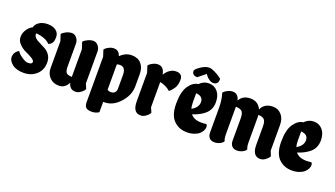

<svg xmlns="http://www.w3.org/2000/svg" viewBox="-68 -1222 3317 1899"><g transform="rotate(20 1590.5 -273.0)"><path d="M156 -402Q156 -362 228 -330Q257 -316 286.5 -299.5Q316 -283 337 -251.5Q358 -220 358 -175Q358 -96 304.5 -48Q251 0 172.5 0Q94 0 51 -34.5Q8 -69 8 -107Q8 -133 20.5 -153.5Q33 -174 46 -181L58 -188Q64 -179 75.5 -165.5Q87 -152 121 -130Q155 -108 179.5 -108Q204 -108 213.5 -115.5Q223 -123 223 -132Q223 -149 191.5 -168Q160 -187 123 -203.5Q86 -220 54.5 -252Q23 -284 23 -325Q23 -366 47.5 -403Q72 -440 105 -455Q110 -487 145.5 -511Q181 -535 235 -535Q289 -535 322 -510Q355 -485 355 -443Q355 -401 343 -382Q331 -363 305 -352Q261 -401 156 -411Z M788 -449V-112L810 -61Q806 -54 799 -44Q792 -34 768 -17Q744 0 717 0Q656 0 640 -67Q628 -39 603 -19.5Q578 0 543 0Q483 0 445.5 -38.5Q408 -77 408 -137V-418L386 -487Q400 -505 430.5 -519.5Q461 -534 490 -534Q519 -534 540 -508Q561 -482 561 -449V-206Q561 -163 574.5 -145Q588 -127 635 -126V-418L612 -487Q626 -505 657 -519.5Q688 -534 716.5 -534Q745 -534 766.5 -508Q788 -482 788 -449Z M1011 109Q979 131 936 131Q893 131 875.5 114Q858 97 858 59V-418L836 -487Q840 -492 847.5 -500Q855 -508 880 -521Q905 -534 932 -534Q984 -534 1002 -477Q1055 -530 1120.5 -530Q1186 -530 1221.5 -489.5Q1257 -449 1257 -382V-252Q1257 -160 1185 -80Q1113 0 1025 0H1011ZM1011 -128Q1026 -116 1050 -116Q1074 -116 1089 -131Q1104 -146 1104 -173V-318Q1104 -371 1078 -390Q1062 -400 1045 -400Q1028 -400 1011 -395Z M1403 0Q1321 0 1321 -118V-418L1299 -487Q1303 -492 1310.5 -500Q1318 -508 1343 -521Q1368 -534 1395 -534Q1458 -534 1471 -454Q1520 -530 1587.5 -530Q1655 -530 1655 -466Q1655 -410 1631 -374Q1609 -342 1585 -323Q1538 -365 1474 -377V-112L1496 -61Q1492 -54 1485 -44Q1478 -34 1454 -17Q1430 0 1403 0Z M2045 -143Q2056 -132 2056 -114Q2056 -96 2046.5 -77.5Q2037 -59 2018.5 -41.5Q2000 -24 1966 -12Q1932 0 1891.5 0Q1851 0 1819 -11.5Q1787 -23 1758 -48Q1695 -104 1695 -231Q1695 -358 1738 -419.5Q1781 -481 1836 -487Q1876 -530 1932.5 -530Q1989 -530 2024.5 -489Q2060 -448 2060 -377Q2060 -294 1999 -246Q1949 -206 1879 -185Q1914 -139 1995 -139Q2018 -139 2045 -143ZM1921 -328Q1921 -389 1846 -395V-305Q1846 -260 1854 -233Q1921 -270 1921 -328ZM1746 -594Q1746 -611 1794.5 -644Q1843 -677 1883 -677Q1905 -677 1939 -660.5Q1973 -644 1997 -627L2020 -610Q2020 -592 2017.5 -580Q2015 -568 2003 -557.5Q1991 -547 1969 -547Q1947 -547 1925 -562.5Q1903 -578 1891 -594L1880 -610L1801 -547Q1746 -547 1746 -594Z M2261 -118Q2261 -69 2273 -45Q2267 -29 2239.5 -14.5Q2212 0 2178.5 0Q2145 0 2126.5 -20.5Q2108 -41 2108 -76V-330Q2108 -413 2092 -468L2086 -487Q2090 -492 2097.5 -500Q2105 -508 2130 -521Q2155 -534 2182 -534Q2240 -534 2255 -466Q2289 -530 2370.5 -530Q2452 -530 2485 -456Q2497 -487 2527 -508.5Q2557 -530 2609 -530Q2661 -530 2697 -490.5Q2733 -451 2733 -382V-112L2754 -61Q2750 -54 2743 -44Q2736 -34 2712.5 -17Q2689 0 2662 0Q2579 0 2579 -118V-311Q2579 -364 2561 -383Q2543 -402 2498 -404L2499 -382V-118Q2499 -71 2511 -45Q2508 -40 2502.5 -32.5Q2497 -25 2473 -12.5Q2449 0 2415.5 0Q2382 0 2363.5 -21Q2345 -42 2345 -76V-311Q2345 -364 2327 -383Q2309 -402 2261 -404Z M3150 -143Q3161 -132 3161 -114Q3161 -96 3151.5 -77.5Q3142 -59 3123.5 -41.5Q3105 -24 3071 -12Q3037 0 2996.5 0Q2956 0 2924 -11.5Q2892 -23 2863 -48Q2800 -104 2800 -231Q2800 -358 2843 -419.5Q2886 -481 2941 -487Q2981 -530 3037.5 -530Q3094 -530 3129.5 -489Q3165 -448 3165 -377Q3165 -294 3104 -246Q3054 -206 2984 -185Q3019 -139 3100 -139Q3123 -139 3150 -143ZM3026 -328Q3026 -389 2951 -395V-305Q2951 -260 2959 -233Q3026 -270 3026 -328Z"/></g></svg>

Font: Chela One
Style: Regular
Weight: 400
Designer: Miguel Hernandez
Foundry: LatinoType
Version: Version 1.001